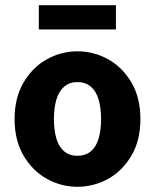

<svg xmlns="http://www.w3.org/2000/svg" viewBox="-20 -705 595 737"><path d="M277 12Q215 12 160 -18.5Q105 -49 70.5 -107.5Q36 -166 36 -248Q36 -330 70.5 -388.5Q105 -447 160 -477.5Q215 -508 277 -508Q340 -508 395 -477.5Q450 -447 484.5 -388.5Q519 -330 519 -248Q519 -166 484.5 -107.5Q450 -49 395 -18.5Q340 12 277 12ZM277 -107Q308 -107 328.5 -124Q349 -141 358.5 -173Q368 -205 368 -248Q368 -291 358.5 -323Q349 -355 328.5 -372.5Q308 -390 277 -390Q247 -390 226.5 -372.5Q206 -355 196.5 -323Q187 -291 187 -248Q187 -205 196.5 -173Q206 -141 226.5 -124Q247 -107 277 -107ZM129 -592V-685H425V-592Z"/></svg>

Font: Mada
Style: Bold
Weight: 700
Designer: Khaled Hosny
Version: Version 1.5